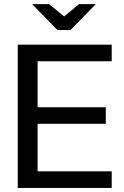

<svg xmlns="http://www.w3.org/2000/svg" viewBox="-20 -920 605 940"><path d="M66.9 0V-701.2H526.9V-620.1H164.1V-395H498V-314H164.1V-81.1H526.9V0ZM449.2 -899.9 325.2 -772.9H261.2L137.2 -899.9H220.2L293.9 -839.8L367.2 -899.9Z"/></svg>

Font: LT Superior Med
Style: Regular
Weight: 500
Designer: Daniel Lyons
Foundry: LyonsType
Version: Version 1.000